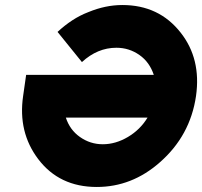

<svg xmlns="http://www.w3.org/2000/svg" viewBox="-20 -732 804 764"><path d="M467 -712Q433 -712 399.5 -705Q366 -698 332 -684Q298 -671 267.5 -651Q237 -631 209 -605L306 -485Q368 -542 443 -542Q494 -542 535 -513Q575 -485 592 -434H84L72 -350Q51 -206 132 -99Q216 12 365 12Q505 12 616 -86Q737 -192 760 -350Q781 -498 699 -602Q613 -712 467 -712ZM242 -264H567Q538 -216 489 -187Q440 -158 389 -158Q339 -158 298 -187Q258 -215 242 -264Z"/></svg>

Font: Unageo
Style: Black-Italic
Weight: 900
Designer: Richard Sepsi
Foundry: Richard Sepsi
Version: Version 2.000